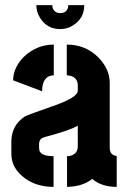

<svg xmlns="http://www.w3.org/2000/svg" viewBox="-20 -731 501 751"><path d="M122.1 -710.9H184.6Q184.6 -687.5 206.1 -680.7Q211.9 -679.7 215.8 -679.7Q239.3 -679.7 246.1 -701.2Q247.1 -707 247.1 -710.9H309.6Q309.6 -659.2 265.6 -631.8Q243.2 -617.2 215.8 -617.2Q164.1 -617.2 136.7 -661.1Q122.1 -684.6 122.1 -710.9ZM24.4 -128.9Q24.4 -72.3 78.1 -33.2Q124 0 189.5 0V-120.1Q139.6 -120.1 133.8 -143.6Q132.8 -149.4 132.8 -155.3V-168.9Q133.8 -185.5 145.5 -191.4Q150.4 -194.3 181.6 -202.1Q257.8 -223.6 284.2 -239.3V-159.2Q284.2 -129.9 256.8 -122.1Q250 -120.1 242.2 -120.1V0Q302.7 -1 340.8 -31.2Q377 0 436.5 0V-121.1Q410.2 -123 409.2 -152.3V-407.2Q409.2 -460.9 364.3 -506.8Q314.5 -556.6 241.2 -556.6V-436.5Q283.2 -433.6 284.2 -398.4V-376Q284.2 -348.6 179.7 -313.5Q89.8 -282.2 77.1 -275.4Q25.4 -241.2 24.4 -178.7ZM31.2 -417 144.5 -374Q145.5 -435.5 190.4 -436.5V-556.6Q123 -556.6 72.3 -507.8Q32.2 -466.8 31.2 -417Z"/></svg>

Font: Post No Bills Jaffna ExtraBold
Style: Regular
Weight: 800
Designer: Kosala Senevirathne, Siva Puranthara, Lasantha Premarathna, Tharique Azeez
Foundry: Mooniak
Version: Version 1.220 ; ttfautohint (v1.6)